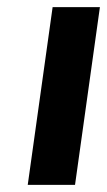

<svg xmlns="http://www.w3.org/2000/svg" viewBox="-20 -520 301 540"><path d="M191 0H58L128 -500H261Z"/></svg>

Font: Arsenal SC
Style: Bold Italic
Weight: 700
Italic angle: -9.10001°
Designer: Andrij Shevchenko
Foundry: Stairsfor
Version: Version 2.001; ttfautohint (v1.8.4.7-5d5b)